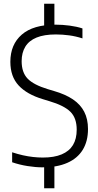

<svg xmlns="http://www.w3.org/2000/svg" viewBox="-20 -880 522 1020"><path d="M206 9Q169 9 126.5 2.2Q84 -4.5 44.5 -18V-71Q73.5 -61.5 101.2 -55.2Q129 -49 155.8 -46Q182.5 -43 207.5 -43Q267.5 -43 307.5 -59.8Q347.5 -76.5 367.5 -109.2Q387.5 -142 387.5 -191Q387.5 -253 354 -286.2Q320.5 -319.5 241 -343L208 -353Q123 -378.5 79 -426Q35 -473.5 35 -551.5Q35 -643.5 95.8 -696.2Q156.5 -749 276 -749Q311.5 -749 349.5 -744Q387.5 -739 418 -729V-676Q382.5 -687.5 347.2 -692.2Q312 -697 276.5 -697Q214.5 -697 174.2 -680.5Q134 -664 114.5 -632Q95 -600 95 -555Q95 -495.5 126.5 -462.5Q158 -429.5 233.5 -406.5L267 -396.5Q327.5 -379 367.5 -352Q407.5 -325 427.5 -286.2Q447.5 -247.5 447.5 -194.5Q447.5 -129.5 419.5 -84Q391.5 -38.5 337.5 -14.8Q283.5 9 206 9ZM214.5 120V-6.5L269 -13V120ZM214.5 -736V-860H269V-736Z"/></svg>

Font: Encode Sans SemiCondensed Light
Style: Regular
Weight: 300
Width: 4
Designer: Multiple Designers
Foundry: Impallari Type
Version: Version 3.002